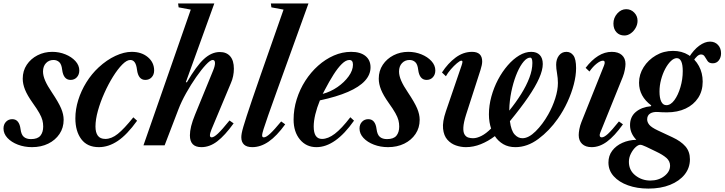

<svg xmlns="http://www.w3.org/2000/svg" viewBox="-45 -831 4144 1098"><path d="M138 10.5Q94.5 10.5 57.2 -3.8Q20 -18 -2.5 -42.2Q-25 -66.5 -25 -96Q-25 -119.5 -10.8 -134.5Q3.5 -149.5 25 -149.5Q45.5 -149.5 57.2 -135Q69 -120.5 72.5 -92.5Q76.5 -60.5 91.5 -48Q106.5 -35.5 132 -35.5Q170 -35.5 186 -55Q202 -74.5 202 -107.5Q202 -126 197.5 -143.5Q193 -161 180 -184.2Q167 -207.5 141.5 -243Q111 -286 98 -318.5Q85 -351 85 -381Q85 -426 108 -460.5Q131 -495 169.5 -514.8Q208 -534.5 254 -534.5Q293.5 -534.5 328.8 -520.2Q364 -506 386.2 -481.8Q408.5 -457.5 408.5 -428Q408.5 -404.5 394.5 -389.2Q380.5 -374 358.5 -374Q318 -374 310.5 -432Q307 -464 293.5 -476Q280 -488 261 -488Q235 -488 218 -470Q201 -452 201 -422Q201 -398 213.5 -369.2Q226 -340.5 251.5 -303Q290 -245.5 304.5 -211.2Q319 -177 319 -146Q319 -100 295.2 -64.8Q271.5 -29.5 230.8 -9.5Q190 10.5 138 10.5Z M520.5 10.5Q454 10.5 420 -35Q386 -80.5 386 -154.5Q386 -206 402.5 -259Q419 -312 449 -360.2Q479 -408.5 519 -445.5Q565.5 -488.5 615.2 -511.5Q665 -534.5 708 -534.5Q764.5 -534.5 800.5 -504.2Q836.5 -474 836.5 -428Q836.5 -404.5 822.5 -389.2Q808.5 -374 786 -374Q746 -374 738.5 -432Q735 -461 725.5 -474.5Q716 -488 700 -488Q680 -488 654 -461.8Q628 -435.5 601.2 -392.5Q574.5 -349.5 551.8 -298.8Q529 -248 515 -197.8Q501 -147.5 501 -107.5Q501 -73.5 514.5 -55Q528 -36.5 557.5 -36.5Q592.5 -36.5 628.5 -65.2Q664.5 -94 717.5 -160L739 -140.5Q681.5 -60.5 628.5 -25Q575.5 10.5 520.5 10.5Z M1107 10.5Q1073.5 10.5 1057.2 -6.5Q1041 -23.5 1041 -57Q1041 -80.5 1048.2 -109.8Q1055.5 -139 1070.5 -175.5L1173.5 -427Q1184.5 -453.5 1184.5 -470Q1184.5 -488 1171.5 -488Q1158 -488 1132.5 -460.8Q1107 -433.5 1077 -390.5Q1047 -347.5 1019.5 -298.5Q992 -249.5 975.5 -206L896.5 0H775.5L1046 -776L976.5 -789L973.5 -811H1180.5L1018 -361.5L1023.5 -360Q1078 -454 1121.5 -493.8Q1165 -533.5 1212 -533.5Q1250.5 -533.5 1271.5 -509Q1292.5 -484.5 1292.5 -438Q1292.5 -417 1288.2 -396Q1284 -375 1275.5 -356L1165 -92Q1160.5 -81 1158 -72Q1155.5 -63 1155.5 -57.5Q1155.5 -45.5 1165.5 -45.5Q1178.5 -45.5 1201.8 -67.5Q1225 -89.5 1267.5 -142L1291 -125.5Q1241 -56 1197.5 -22.8Q1154 10.5 1107 10.5Z M1398 10.5Q1366 10.5 1350.5 -4.2Q1335 -19 1335 -46Q1335 -56 1337.5 -69.8Q1340 -83.5 1346.8 -106.8Q1353.5 -130 1365.8 -167.8Q1378 -205.5 1397.5 -262.8Q1417 -320 1445.5 -402L1576.5 -776L1507 -789L1504 -811H1719L1537.5 -308Q1507.5 -224.5 1489 -172Q1470.5 -119.5 1462.2 -92.5Q1454 -65.5 1454 -58.5Q1454 -51.5 1456.2 -48.5Q1458.5 -45.5 1464 -45.5Q1477 -45.5 1500.2 -67Q1523.5 -88.5 1563 -136.5L1586 -120Q1537.5 -53 1491.5 -21.2Q1445.5 10.5 1398 10.5Z M1764.5 10.5Q1706.5 10.5 1670.2 -33.2Q1634 -77 1634 -147Q1634 -206.5 1651.8 -263.2Q1669.5 -320 1701 -369Q1732.5 -418 1774.2 -455.2Q1816 -492.5 1864.2 -513.5Q1912.5 -534.5 1963 -534.5Q2015.5 -534.5 2044.8 -511Q2074 -487.5 2074 -446Q2074 -404 2041.8 -368.8Q2009.5 -333.5 1945 -305.5Q1880.5 -277.5 1784.5 -257Q1767.5 -215.5 1758.2 -177Q1749 -138.5 1749 -107.5Q1749 -36.5 1796.5 -36.5Q1831 -36.5 1869.8 -66Q1908.5 -95.5 1958.5 -160.5L1979.5 -141Q1873 10.5 1764.5 10.5ZM1800.5 -294Q1845.5 -306 1885 -333.2Q1924.5 -360.5 1949 -394.8Q1973.5 -429 1973.5 -461Q1973.5 -488 1953 -488Q1933 -488 1910 -465.5Q1887 -443 1862.2 -404Q1837.5 -365 1812 -316Z M2174 10.5Q2130.5 10.5 2093.2 -3.8Q2056 -18 2033.5 -42.2Q2011 -66.5 2011 -96Q2011 -119.5 2025.2 -134.5Q2039.5 -149.5 2061 -149.5Q2081.5 -149.5 2093.2 -135Q2105 -120.5 2108.5 -92.5Q2112.5 -60.5 2127.5 -48Q2142.5 -35.5 2168 -35.5Q2206 -35.5 2222 -55Q2238 -74.5 2238 -107.5Q2238 -126 2233.5 -143.5Q2229 -161 2216 -184.2Q2203 -207.5 2177.5 -243Q2147 -286 2134 -318.5Q2121 -351 2121 -381Q2121 -426 2144 -460.5Q2167 -495 2205.5 -514.8Q2244 -534.5 2290 -534.5Q2329.5 -534.5 2364.8 -520.2Q2400 -506 2422.2 -481.8Q2444.5 -457.5 2444.5 -428Q2444.5 -404.5 2430.5 -389.2Q2416.5 -374 2394.5 -374Q2354 -374 2346.5 -432Q2343 -464 2329.5 -476Q2316 -488 2297 -488Q2271 -488 2254 -470Q2237 -452 2237 -422Q2237 -398 2249.5 -369.2Q2262 -340.5 2287.5 -303Q2326 -245.5 2340.5 -211.2Q2355 -177 2355 -146Q2355 -100 2331.2 -64.8Q2307.5 -29.5 2266.8 -9.5Q2226 10.5 2174 10.5Z M2619 10.5Q2591 10.5 2562.5 0.8Q2534 -9 2513.5 -32Q2493 -55 2488.8 -94.8Q2484.5 -134.5 2505 -194.5L2620.5 -175.5Q2606 -129.5 2604.8 -102.2Q2603.5 -75 2611.8 -61.8Q2620 -48.5 2633 -44.5Q2646 -40.5 2660 -40.5Q2682 -40.5 2708.2 -53.8Q2734.5 -67 2763.5 -96Q2758 -112 2754.5 -132.5Q2751 -153 2751 -177Q2751 -227.5 2765 -278.8Q2779 -330 2803.2 -375.8Q2827.5 -421.5 2858.5 -457.2Q2889.5 -493 2924 -513.8Q2958.5 -534.5 2993 -534.5Q3024.5 -534.5 3041.8 -516.5Q3059 -498.5 3059 -465Q3059 -430.5 3038.2 -383.5Q3017.5 -336.5 2975.8 -275.5Q2934 -214.5 2871 -138Q2878 -84 2897.8 -62.2Q2917.5 -40.5 2942.5 -40.5Q2978 -40.5 3018.2 -80.2Q3058.5 -120 3090.5 -177Q3115 -220.5 3130.2 -268Q3145.5 -315.5 3145.5 -356.5Q3145.5 -384 3140.5 -412Q3135.5 -440 3135.5 -460.5Q3135.5 -492.5 3151.5 -513.5Q3167.5 -534.5 3194.5 -534.5Q3219 -534.5 3234.2 -513.8Q3249.5 -493 3249.5 -441.5Q3249.5 -398.5 3236.5 -348.5Q3223.5 -298.5 3200.2 -248Q3177 -197.5 3145 -152Q3096.5 -83 3033.5 -36.2Q2970.5 10.5 2902.5 10.5Q2862.5 10.5 2833.2 -6.5Q2804 -23.5 2785 -52.5Q2747 -23.5 2704.8 -6.5Q2662.5 10.5 2619 10.5ZM2867.5 -198.5Q2905.5 -245.5 2935.2 -293Q2965 -340.5 2982.2 -385.8Q2999.5 -431 2999.5 -471Q2999.5 -501.5 2987 -501.5Q2969 -501.5 2949.8 -479Q2930.5 -456.5 2913.5 -417.8Q2896.5 -379 2884.5 -330.2Q2872.5 -281.5 2868.5 -229Q2868 -220.5 2867.8 -212.2Q2867.5 -204 2867.5 -198.5ZM2505 -194.5 2594.5 -456Q2598.5 -467.5 2599.5 -475.8Q2600.5 -484 2593 -484Q2585.5 -484 2568.2 -469.5Q2551 -455 2533.2 -434.5Q2515.5 -414 2505 -395L2482.5 -416.5Q2516.5 -469 2560.5 -501.8Q2604.5 -534.5 2654.5 -534.5Q2712.5 -534.5 2712.5 -479.5Q2712.5 -461 2702.8 -430.8Q2693 -400.5 2680.5 -361.5L2620.5 -175.5Z M3338.5 10.5Q3303.5 10.5 3284 -8Q3264.5 -26.5 3264.5 -58.5Q3264.5 -72 3268.2 -92.5Q3272 -113 3280 -133L3409 -455.5Q3412 -462.5 3412.5 -466.8Q3413 -471 3413 -474Q3413 -484 3403 -484Q3388.5 -484 3366.8 -466.8Q3345 -449.5 3326 -422L3304 -443Q3338.5 -488 3375.8 -511.2Q3413 -534.5 3453.5 -534.5Q3491 -534.5 3511.5 -516Q3532 -497.5 3532 -465Q3532 -452 3528.2 -431.8Q3524.5 -411.5 3516.5 -391L3388 -73Q3385.5 -66.5 3385 -63.5Q3384.5 -60.5 3384.5 -58Q3384.5 -45.5 3396.5 -45.5Q3410 -45.5 3431.8 -65.5Q3453.5 -85.5 3494.5 -136.5L3517.5 -120Q3469 -52.5 3426.2 -21Q3383.5 10.5 3338.5 10.5ZM3526 -628Q3497.5 -628 3480.2 -646.8Q3463 -665.5 3463 -696.5Q3463 -729 3485 -753.8Q3507 -778.5 3536 -778.5Q3563 -778.5 3582 -759Q3601 -739.5 3601 -712Q3601 -691 3590.2 -671.8Q3579.5 -652.5 3562.2 -640.2Q3545 -628 3526 -628Z M3894.5 -502.5Q3922 -546.5 3954 -569.8Q3986 -593 4015.5 -593Q4043.5 -593 4061 -574.2Q4078.5 -555.5 4078.5 -526Q4078.5 -502.5 4065.8 -485.8Q4053 -469 4031 -469Q4010.5 -469 4001.5 -481.8Q3992.5 -494.5 3985.5 -507Q3978.5 -519.5 3964 -519.5Q3953.5 -519.5 3942.2 -509.8Q3931 -500 3916.5 -478ZM3674 201.5Q3721.5 201.5 3754.2 176Q3787 150.5 3787 116.5Q3787 90.5 3766 72Q3745 53.5 3705.5 35L3650.5 8.5Q3626 -3 3616.5 -3Q3604.5 -3 3589.2 11.2Q3574 25.5 3562.8 47.8Q3551.5 70 3551.5 94.5Q3551.5 143 3588.5 172.2Q3625.5 201.5 3674 201.5ZM3766 -229.5Q3790.5 -229.5 3811.8 -258.5Q3833 -287.5 3846.2 -332.5Q3859.5 -377.5 3859.5 -424.5Q3859.5 -461.5 3850.8 -480Q3842 -498.5 3825.5 -498.5Q3809 -498.5 3791.5 -481.8Q3774 -465 3759.2 -437.2Q3744.5 -409.5 3735.5 -375.5Q3726.5 -341.5 3726.5 -307.5Q3726.5 -270.5 3736.5 -250Q3746.5 -229.5 3766 -229.5ZM3663 247.5Q3598.5 247.5 3546.8 229Q3495 210.5 3464.8 177Q3434.5 143.5 3434.5 98.5Q3434.5 59.5 3456.2 30.8Q3478 2 3514.2 -14.2Q3550.5 -30.5 3594 -31.5Q3558 -68.5 3558 -115.5Q3558 -163 3591 -190.8Q3624 -218.5 3677 -223.5L3679.5 -228Q3609.5 -280 3609.5 -358Q3609.5 -405.5 3635.8 -447Q3662 -488.5 3706 -514.2Q3750 -540 3803.5 -540Q3854 -540 3892.2 -516.5Q3930.5 -493 3952 -453.2Q3973.5 -413.5 3973.5 -364.5Q3973.5 -311 3947.8 -271.5Q3922 -232 3876 -210.2Q3830 -188.5 3768.5 -188.5Q3749 -188.5 3738 -189.2Q3727 -190 3719 -190.5Q3690 -192.5 3673 -181.8Q3656 -171 3656 -148Q3656 -132.5 3668 -117.5Q3680 -102.5 3717 -85L3800.5 -46Q3849 -23.5 3874.8 6.2Q3900.5 36 3900.5 80Q3900.5 129 3870.5 166.8Q3840.5 204.5 3787.2 226Q3734 247.5 3663 247.5Z"/></svg>

Font: Libre Caslon Condensed
Style: Italic
Weight: 400
Italic angle: -22.583°
Designer: Pablo Impallari, Rodrigo Fuenzalida, Katja Schimmel, Ertekin Erdin
Foundry: Pablo Impallari, Rodrigo Fuenzalida
Version: Version 2.000;gftools[0.9.33]